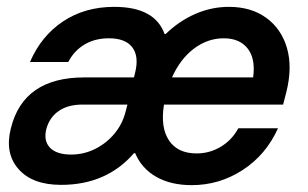

<svg xmlns="http://www.w3.org/2000/svg" viewBox="-20 -530 898 560"><path d="M539.2 10Q478.3 10 435.8 -14.2Q393.3 -38.3 374.2 -83.3H370.8Q290.8 9.2 158.3 9.2Q74.2 9.2 33.8 -37.1Q-6.7 -83.3 11.7 -155.8Q48.3 -304.2 225.8 -304.2H370.8L374.2 -318.3Q385.8 -365.8 365.8 -392.1Q345.8 -418.3 297.5 -418.3Q256.7 -418.3 226.2 -400Q195.8 -381.7 179.2 -349.2H67.5Q100 -425 163.8 -467.5Q227.5 -510 313.3 -510Q431.7 -510 460 -430.8H463.3Q501.7 -468.3 549.2 -489.2Q596.7 -510 647.5 -510Q712.5 -510 756.7 -477.9Q800.8 -445.8 817.1 -389.6Q833.3 -333.3 815 -260.8L805.8 -225H458.3Q447.5 -158.3 472.9 -120.4Q498.3 -82.5 553.3 -82.5Q591.7 -82.5 624.2 -102.1Q656.7 -121.7 675 -155.8H790.8Q755.8 -78.3 687.9 -34.2Q620 10 539.2 10ZM481.7 -304.2H718.3Q725.8 -358.3 702.5 -388.3Q679.2 -418.3 632.5 -418.3Q585.8 -418.3 545.8 -388.3Q505.8 -358.3 481.7 -304.2ZM187.5 -79.2Q224.2 -79.2 257.1 -95.4Q290 -111.7 313.3 -139.6Q336.7 -167.5 345.8 -202.5L351.7 -225H220.8Q178.3 -225 151.2 -206.2Q124.2 -187.5 115 -153.3Q106.7 -119.2 125.8 -99.2Q145 -79.2 187.5 -79.2Z"/></svg>

Font: Funnel Sans Medium
Style: Italic
Weight: 500
Italic angle: -14.036°
Version: Version 1.000; Beta; Release 5; Build 24; ttfautohint (v1.8.